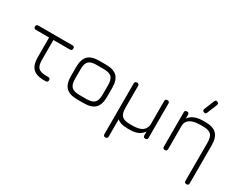

<svg xmlns="http://www.w3.org/2000/svg" viewBox="-101 -1282 2564 2038"><g transform="rotate(30 1181.5 -263.0)"><path d="M411.5 0C411.5 0 411.5 0 411.5 0C406 0 402 0 398.5 0C395 0 390.5 0 385 0C385 0 385 0 385 0C325 -0.5 281 -15 253.5 -43.5C226 -72 212 -116 212 -176.5C212 -176.5 212 -176.5 212 -176.5C212 -176.5 212 -446.5 212 -446.5C212 -446.5 264.5 -446.5 264.5 -446.5C264.5 -446.5 264.5 -176.5 264.5 -176.5C264.5 -130.5 273.5 -98.5 291 -80.5C308.5 -62.5 340 -53 385.5 -52.5C385.5 -52.5 385.5 -52.5 385.5 -52.5C389.5 -52.5 393.5 -52.5 397.5 -52.5C401.5 -52.5 406 -52.5 411.5 -52.5C411.5 -52.5 411.5 -52.5 411.5 -52.5C421 -52.5 428 -50.5 432.5 -46C436.5 -41.5 438.5 -35 438.5 -26.5C438.5 -26.5 438.5 -26.5 438.5 -26.5C438.5 -9 429.5 0 411.5 0ZM467.5 -420C467.5 -420 50 -420 50 -420C32.5 -420 23.5 -429 23.5 -446.5C23.5 -446.5 23.5 -446.5 23.5 -446.5C23.5 -464 32.5 -472.5 50 -472.5C50 -472.5 50 -472.5 50 -472.5C50 -472.5 467.5 -472.5 467.5 -472.5C485 -472.5 493.5 -464 493.5 -446.5C493.5 -446.5 493.5 -446.5 493.5 -446.5C493.5 -429 485 -420 467.5 -420C467.5 -420 467.5 -420 467.5 -420Z M879.5 0C879.5 0 797.5 0 797.5 0C735 0 689.5 -14.5 660.5 -43.5C631.5 -72 617 -117.5 617 -179.5C617 -179.5 617 -179.5 617 -179.5C617 -179.5 617 -292.5 617 -292.5C617 -355.5 631.5 -401.5 660.5 -430.5C689.5 -459 735 -473 797.5 -472.5C797.5 -472.5 797.5 -472.5 797.5 -472.5C797.5 -472.5 879.5 -472.5 879.5 -472.5C942 -472.5 987.5 -458 1016.5 -429.5C1045 -400.5 1059.5 -355 1059.5 -292.5C1059.5 -292.5 1059.5 -292.5 1059.5 -292.5C1059.5 -292.5 1059.5 -180.5 1059.5 -180.5C1059.5 -118 1045 -72.5 1016.5 -43.5C987.5 -14.5 942 0 879.5 0C879.5 0 879.5 0 879.5 0ZM669.5 -292.5C669.5 -292.5 669.5 -179.5 669.5 -179.5C669.5 -132.5 679 -99.5 698 -81C716.5 -62 750 -52.5 797.5 -52.5C797.5 -52.5 797.5 -52.5 797.5 -52.5C797.5 -52.5 879.5 -52.5 879.5 -52.5C927 -52.5 960.5 -62 979 -81C997.5 -99.5 1007 -133 1007 -180.5C1007 -180.5 1007 -180.5 1007 -180.5C1007 -180.5 1007 -292.5 1007 -292.5C1007 -340 997.5 -373.5 979 -392C960.5 -410.5 927 -420 879.5 -420C879.5 -420 879.5 -420 879.5 -420C879.5 -420 797.5 -420 797.5 -420C765.5 -420.5 740 -416.5 721.5 -408.5C703 -400.5 689.5 -387 681.5 -368.5C673.5 -350 669.5 -324.5 669.5 -292.5C669.5 -292.5 669.5 -292.5 669.5 -292.5Z M1233 173.5C1233 173.5 1233 173.5 1233 173.5C1233 173.5 1233 -446.5 1233 -446.5C1233 -463 1242 -472 1260 -472.5C1260 -472.5 1260 -472.5 1260 -472.5C1277.5 -473 1286.5 -464.5 1286.5 -446.5C1286.5 -446.5 1286.5 -446.5 1286.5 -446.5C1286.5 -446.5 1286.5 -180.5 1286.5 -180.5C1286.5 -133 1296 -99.5 1315 -81C1333.5 -62 1366.5 -52.5 1414 -52.5C1414 -52.5 1414 -52.5 1414 -52.5C1414 -52.5 1442 -52.5 1442 -52.5C1495.5 -52.5 1535 -61 1560.5 -77.5C1586 -94 1601.5 -119.5 1606.5 -153C1606.5 -153 1606.5 -153 1606.5 -153C1606.5 -153 1606.5 -446.5 1606.5 -446.5C1606.5 -464 1615 -472.5 1632.5 -472.5C1632.5 -472.5 1632.5 -472.5 1632.5 -472.5C1650 -472.5 1659 -464 1659 -446.5C1659 -446.5 1659 -446.5 1659 -446.5C1659 -446.5 1659 -26.5 1659 -26.5C1659 -9 1650 0 1632.5 0C1632.5 0 1632.5 0 1632.5 0C1615 0 1606.5 -9 1606.5 -26.5C1606.5 -26.5 1606.5 -26.5 1606.5 -26.5C1606.5 -26.5 1606.5 -74 1606.5 -74C1591 -49.5 1570 -31.5 1543.5 -19C1517 -6.5 1483.5 0 1442 0C1442 0 1442 0 1442 0C1442 0 1414 0 1414 0C1355.5 0 1312.5 -12.5 1285.5 -38C1285.5 -38 1285.5 -38 1285.5 -38C1285.5 -38 1285.5 173.5 1285.5 173.5C1285.5 191 1277 200 1259.5 200C1259.5 200 1259.5 200 1259.5 200C1242 200 1233 191 1233 173.5Z M2031 -554C2031 -554 2031 -554 2031 -554C2016.5 -560 2011.5 -571 2017 -586.5C2017 -586.5 2017 -586.5 2017 -586.5C2017 -586.5 2067.5 -709 2067.5 -709C2074 -725.5 2084.5 -730 2100 -723C2100 -723 2100 -723 2100 -723C2114.5 -717 2119.5 -706 2114 -690.5C2114 -690.5 2114 -690.5 2114 -690.5C2114 -690.5 2063.5 -567.5 2063.5 -567.5C2057.5 -552 2046.5 -547.5 2031 -554ZM2278.5 -292.5C2278.5 -292.5 2278.5 173.5 2278.5 173.5C2278.5 191 2270 200 2252.5 200C2252.5 200 2252.5 200 2252.5 200C2235 200 2226 191 2226 173.5C2226 173.5 2226 173.5 2226 173.5C2226 173.5 2226 -292.5 2226 -292.5C2226 -340 2216.5 -373.5 2198 -392C2179 -410.5 2146 -420 2098.5 -420C2098.5 -420 2098.5 -420 2098.5 -420C2098.5 -420 2070.5 -420 2070.5 -420C2036 -420 2006 -416.5 1981.5 -409.5C1956.5 -402 1937 -391 1923 -376.5C1909 -362 1901 -343.5 1899 -321C1899 -321 1899 -321 1899 -321C1898.5 -304.5 1890.5 -296.5 1874 -296.5C1874 -296.5 1874 -296.5 1874 -296.5C1872 -296.5 1871 -304.5 1871.5 -320.5C1871.5 -320.5 1871.5 -320.5 1871.5 -320.5C1877 -370 1896.5 -408 1930.5 -434C1964.5 -459.5 2011 -472.5 2070.5 -472.5C2070.5 -472.5 2070.5 -472.5 2070.5 -472.5C2070.5 -472.5 2098.5 -472.5 2098.5 -472.5C2161 -472.5 2206.5 -458 2235.5 -429.5C2264 -400.5 2278.5 -355 2278.5 -292.5C2278.5 -292.5 2278.5 -292.5 2278.5 -292.5ZM1898.5 -446.5C1898.5 -446.5 1898.5 -26.5 1898.5 -26.5C1898.5 -9 1890 0 1872.5 0C1872.5 0 1872.5 0 1872.5 0C1855 0 1846 -9 1846 -26.5C1846 -26.5 1846 -26.5 1846 -26.5C1846 -26.5 1846 -446.5 1846 -446.5C1846 -464 1855 -472.5 1872.5 -472.5C1872.5 -472.5 1872.5 -472.5 1872.5 -472.5C1890 -472.5 1898.5 -464 1898.5 -446.5C1898.5 -446.5 1898.5 -446.5 1898.5 -446.5Z"/></g></svg>

Font: Jura-Fortis-Regular
Style: Regular
Weight: 500
Designer: Daniel Johnson, Alexei Vanyashin, Mirko Velimirovic
Foundry: Daniel Johnson
Version: ""